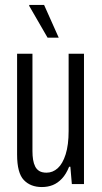

<svg xmlns="http://www.w3.org/2000/svg" viewBox="-20 -743 412 775"><path d="M149 12Q103 12 76 -16.5Q49 -45 49 -119V-526H111V-133Q111 -114 113.5 -98.5Q116 -83 122 -71Q128 -59 139 -52.5Q150 -46 168 -46Q193 -46 213 -64Q233 -82 245 -120Q257 -158 257 -214V-526H319V0H270L264 -70H259Q247 -40 230 -22Q213 -4 193 4Q173 12 149 12ZM217 -591H172L98 -719V-723H158Z"/></svg>

Font: Archivo ExtraCondensed Light
Style: Regular
Weight: 300
Width: 2
Designer: Hector Gatti
Foundry: Omnibus-Type
Version: Version 2.001